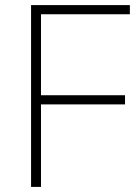

<svg xmlns="http://www.w3.org/2000/svg" viewBox="-20 -734 537 754"><path d="M141 0V-324H471V-360H141V-678H490V-714H102V0Z"/></svg>

Font: Noto Sans Telugu ExtraLight
Style: Regular
Weight: 200
Designer: Jelle Bosma - Monotype Design Team
Foundry: Monotype Imaging Inc.
Version: Version 2.005